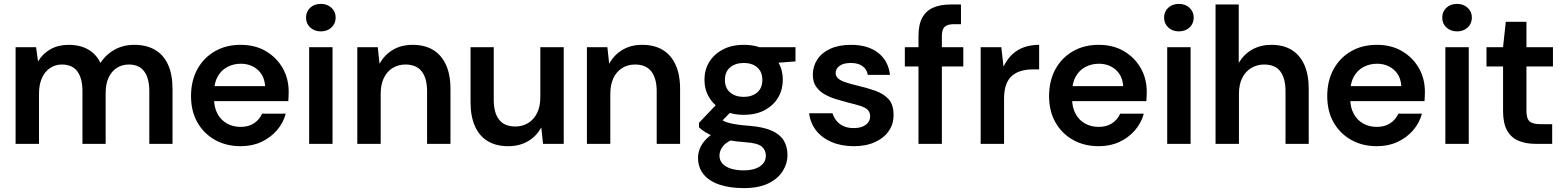

<svg xmlns="http://www.w3.org/2000/svg" viewBox="-20 -738 8021 985"><path d="M60 0V-496H165L175 -424H176Q200 -464 240 -486Q280 -508 332 -508Q370 -508 401 -498Q432 -488 456 -467.5Q480 -447 495 -416H496Q524 -459 568.5 -483.5Q613 -508 669 -508Q731 -508 775 -482.5Q819 -457 842 -406.5Q865 -356 865 -282V0H746V-270Q746 -336 720 -371.5Q694 -407 641 -407Q606 -407 579 -389.5Q552 -372 537 -339.5Q522 -307 522 -260V0H403V-270Q403 -336 377 -371.5Q351 -407 297 -407Q264 -407 237 -389Q210 -371 195 -337.5Q180 -304 180 -256V0Z M1215 12Q1140 12 1082.5 -20.5Q1025 -53 992.5 -110.5Q960 -168 960 -245Q960 -323 992 -382Q1024 -441 1081.5 -474.5Q1139 -508 1215 -508Q1289 -508 1344 -475.5Q1399 -443 1430 -389Q1461 -335 1461 -267Q1461 -257 1460.5 -245Q1460 -233 1459 -219H1046V-296H1340Q1337 -349 1302 -380Q1267 -411 1215 -411Q1178 -411 1146.5 -394.5Q1115 -378 1096.5 -345Q1078 -312 1078 -262V-233Q1078 -187 1096 -154Q1114 -121 1145 -104Q1176 -87 1214 -87Q1255 -87 1283 -105.5Q1311 -124 1325 -155H1446Q1433 -107 1400.5 -69.5Q1368 -32 1321 -10Q1274 12 1215 12Z M1566 0V-496H1686V0ZM1626 -577Q1593 -577 1571.5 -597Q1550 -617 1550 -648Q1550 -678 1571 -698Q1592 -718 1626 -718Q1659 -718 1680.5 -698Q1702 -678 1702 -648Q1702 -617 1680.5 -597Q1659 -577 1626 -577Z M1813 0V-496H1918L1927 -412H1928Q1952 -456 1995 -482Q2038 -508 2097 -508Q2158 -508 2201 -482.5Q2244 -457 2267.5 -406.5Q2291 -356 2291 -282V0H2171V-270Q2171 -336 2143.5 -371.5Q2116 -407 2060 -407Q2023 -407 1994 -389Q1965 -371 1949 -337.5Q1933 -304 1933 -256V0Z M2587 12Q2526 12 2483 -13.5Q2440 -39 2417 -89.5Q2394 -140 2394 -214V-496H2513V-226Q2513 -159 2540.5 -124Q2568 -89 2624 -89Q2661 -89 2690 -107Q2719 -125 2735.5 -158.5Q2752 -192 2752 -240V-496H2872V0H2766L2757 -83H2756Q2733 -40 2689.5 -14Q2646 12 2587 12Z M2991 0V-496H3096L3105 -412H3106Q3130 -456 3173 -482Q3216 -508 3275 -508Q3336 -508 3379 -482.5Q3422 -457 3445.5 -406.5Q3469 -356 3469 -282V0H3349V-270Q3349 -336 3321.5 -371.5Q3294 -407 3238 -407Q3201 -407 3172 -389Q3143 -371 3127 -337.5Q3111 -304 3111 -256V0Z M3795 227Q3725 227 3672 209.5Q3619 192 3590 157Q3561 122 3561 71Q3561 40 3576.5 11Q3592 -18 3623.5 -42.5Q3655 -67 3703 -86L3755 -29Q3708 -12 3689.5 11.5Q3671 35 3671 60Q3671 85 3687 102Q3703 119 3731 127.5Q3759 136 3795 136Q3830 136 3855.5 127Q3881 118 3895 101Q3909 84 3909 61Q3909 32 3888 14Q3867 -4 3807 -8Q3754 -12 3715 -19Q3676 -26 3647.5 -36.5Q3619 -47 3599 -59.5Q3579 -72 3566 -85V-108L3670 -217L3753 -188L3641 -74L3672 -129Q3682 -123 3692.5 -117.5Q3703 -112 3719.5 -107.5Q3736 -103 3762.5 -99Q3789 -95 3831 -92Q3898 -86 3939.5 -67.5Q3981 -49 4000.5 -17.5Q4020 14 4020 58Q4020 100 3996 139Q3972 178 3922.5 202.5Q3873 227 3795 227ZM3796 -149Q3733 -149 3687.5 -173.5Q3642 -198 3618 -238.5Q3594 -279 3594 -329Q3594 -379 3618 -419Q3642 -459 3687.5 -483.5Q3733 -508 3796 -508Q3859 -508 3904 -483.5Q3949 -459 3972.5 -419Q3996 -379 3996 -329Q3996 -279 3972.5 -238.5Q3949 -198 3904 -173.5Q3859 -149 3796 -149ZM3795 -241Q3838 -241 3864.5 -263.5Q3891 -286 3891 -328Q3891 -370 3864.5 -392.5Q3838 -415 3796 -415Q3753 -415 3726 -392.5Q3699 -370 3699 -328Q3699 -286 3726 -263.5Q3753 -241 3795 -241ZM3876 -409 3853 -496H4061V-423Z M4360 12Q4296 12 4246 -9.5Q4196 -31 4166.5 -69Q4137 -107 4131 -157H4251Q4257 -137 4270.5 -119.5Q4284 -102 4306 -91.5Q4328 -81 4359 -81Q4388 -81 4407 -89.5Q4426 -98 4435 -111.5Q4444 -125 4444 -140Q4444 -163 4431 -175Q4418 -187 4393 -195Q4368 -203 4334 -211Q4303 -219 4270 -229Q4237 -239 4210 -254.5Q4183 -270 4166.5 -294Q4150 -318 4150 -354Q4150 -398 4173 -433Q4196 -468 4240 -488Q4284 -508 4346 -508Q4432 -508 4484.5 -467.5Q4537 -427 4546 -354H4432Q4427 -383 4404.5 -399Q4382 -415 4345 -415Q4307 -415 4287 -400Q4267 -385 4267 -363Q4267 -347 4280 -335.5Q4293 -324 4317 -316Q4341 -308 4374 -300Q4426 -288 4469 -273Q4512 -258 4538 -230Q4564 -202 4564 -149Q4565 -103 4540 -66.5Q4515 -30 4469 -9Q4423 12 4360 12Z M4692 0V-554Q4692 -612 4711.5 -647.5Q4731 -683 4768 -699Q4805 -715 4856 -715H4910V-614H4874Q4841 -614 4826.5 -600.5Q4812 -587 4812 -554V0ZM4622 -397V-496H4922V-397Z M5011 0V-496H5117L5128 -398H5129Q5148 -436 5174 -460Q5200 -484 5234.5 -496Q5269 -508 5311 -508V-382H5279Q5246 -382 5218.5 -374Q5191 -366 5171.5 -349Q5152 -332 5141.5 -303Q5131 -274 5131 -232V0Z M5617 12Q5542 12 5484.5 -20.5Q5427 -53 5394.5 -110.5Q5362 -168 5362 -245Q5362 -323 5394 -382Q5426 -441 5483.5 -474.5Q5541 -508 5617 -508Q5691 -508 5746 -475.5Q5801 -443 5832 -389Q5863 -335 5863 -267Q5863 -257 5862.5 -245Q5862 -233 5861 -219H5448V-296H5742Q5739 -349 5704 -380Q5669 -411 5617 -411Q5580 -411 5548.5 -394.5Q5517 -378 5498.5 -345Q5480 -312 5480 -262V-233Q5480 -187 5498 -154Q5516 -121 5547 -104Q5578 -87 5616 -87Q5657 -87 5685 -105.5Q5713 -124 5727 -155H5848Q5835 -107 5802.5 -69.5Q5770 -32 5723 -10Q5676 12 5617 12Z M5968 0V-496H6088V0ZM6028 -577Q5995 -577 5973.5 -597Q5952 -617 5952 -648Q5952 -678 5973 -698Q5994 -718 6028 -718Q6061 -718 6082.5 -698Q6104 -678 6104 -648Q6104 -617 6082.5 -597Q6061 -577 6028 -577Z M6216 0V-715H6335V-417H6336Q6362 -460 6404.5 -484Q6447 -508 6503 -508Q6563 -508 6605.5 -482.5Q6648 -457 6671 -406.5Q6694 -356 6694 -282V0H6575V-270Q6575 -336 6548.5 -371.5Q6522 -407 6465 -407Q6429 -407 6399 -389Q6369 -371 6352.5 -337.5Q6336 -304 6336 -256V0Z M7044 12Q6969 12 6911.5 -20.5Q6854 -53 6821.5 -110.5Q6789 -168 6789 -245Q6789 -323 6821 -382Q6853 -441 6910.5 -474.5Q6968 -508 7044 -508Q7118 -508 7173 -475.5Q7228 -443 7259 -389Q7290 -335 7290 -267Q7290 -257 7289.5 -245Q7289 -233 7288 -219H6875V-296H7169Q7166 -349 7131 -380Q7096 -411 7044 -411Q7007 -411 6975.5 -394.5Q6944 -378 6925.5 -345Q6907 -312 6907 -262V-233Q6907 -187 6925 -154Q6943 -121 6974 -104Q7005 -87 7043 -87Q7084 -87 7112 -105.5Q7140 -124 7154 -155H7275Q7262 -107 7229.5 -69.5Q7197 -32 7150 -10Q7103 12 7044 12Z M7395 0V-496H7515V0ZM7455 -577Q7422 -577 7400.5 -597Q7379 -617 7379 -648Q7379 -678 7400 -698Q7421 -718 7455 -718Q7488 -718 7509.5 -698Q7531 -678 7531 -648Q7531 -617 7509.5 -597Q7488 -577 7455 -577Z M7858 0Q7808 0 7770 -16Q7732 -32 7711.5 -69Q7691 -106 7691 -169V-397H7606V-496H7691L7705 -626H7811V-496H7947V-397H7811V-169Q7811 -130 7827 -115.5Q7843 -101 7883 -101H7943V0Z"/></svg>

Font: DM Sans 28pt SemiBold
Style: Regular
Weight: 600
Version: Version 4.004;gftools[0.9.30]